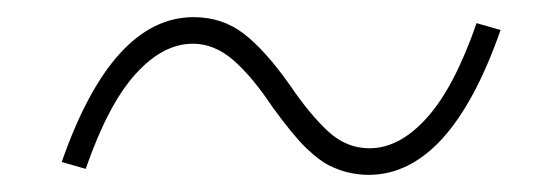

<svg xmlns="http://www.w3.org/2000/svg" viewBox="-20 -416 640 224"><path d="M410 -212Q399 -212 387.5 -214.5Q376 -217 364 -223Q352 -229 337 -243.5Q322 -258 298 -291Q274 -327 252 -346Q230 -365 205 -365Q170 -365 138 -329.5Q106 -294 80 -219L52 -227Q111 -396 206 -396Q239 -396 264 -377Q289 -358 318 -317Q341 -283 362.5 -263Q384 -243 411 -243Q446 -243 478 -278.5Q510 -314 536 -389L564 -381Q505 -212 410 -212Z"/></svg>

Font: IBM Plex Mono ExtraLight
Style: Italic
Weight: 200
Italic angle: -9°
Monospace: yes
Designer: Mike Abbink, Paul van der Laan, Pieter van Rosmalen
Foundry: Bold Monday
Version: Version 2.3